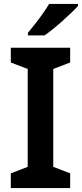

<svg xmlns="http://www.w3.org/2000/svg" viewBox="-20 -957 417 977"><path d="M337 0H35V-75L121 -108V-606L35 -639V-714H337V-639L251 -606V-108L337 -75ZM377 -927Q365 -913 344 -893Q323 -873 298.5 -851Q274 -829 250 -809.5Q226 -790 207 -777H122V-790Q138 -809 158 -834.5Q178 -860 197.5 -887.5Q217 -915 230 -937H377Z"/></svg>

Font: Noto Sans NKo Unjoined SemiBold
Style: Regular
Weight: 600
Designer: Monotype Design Team
Foundry: Monotype Imaging Inc.
Version: Version 2.004